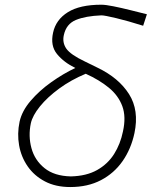

<svg xmlns="http://www.w3.org/2000/svg" viewBox="-20 -764 642 794"><path d="M270.5 9.5Q210 9.5 165.8 -13.8Q121.5 -37 94.5 -76Q67.5 -115 59 -163Q50.5 -211 61 -261Q71 -305.5 106.8 -347.2Q142.5 -389 191.8 -424Q241 -459 291.5 -483Q244 -506 215.8 -540.5Q187.5 -575 199.5 -629Q211 -682.5 260.5 -713.5Q310 -744.5 399 -744.5Q416.5 -744.5 449 -738Q481.5 -731.5 518.8 -722.2Q556 -713 587.5 -705L572 -657.5Q508.5 -677.5 460.5 -689Q412.5 -700.5 399.5 -700.5Q334 -698 294 -681.5Q254 -665 244 -619Q237 -588 254.2 -563Q271.5 -538 330.5 -510L383.5 -484Q471 -442 513.5 -375Q556 -308 536 -213.5Q522 -148 487 -97.8Q452 -47.5 397.5 -19Q343 9.5 270.5 9.5ZM107.5 -254Q96.5 -201.5 110 -151.5Q123.5 -101.5 164 -68.8Q204.5 -36 273 -34.5Q337.5 -36 381.5 -60.8Q425.5 -85.5 451.8 -127Q478 -168.5 488.5 -220.5Q502 -281 485.8 -325Q469.5 -369 430.2 -401.2Q391 -433.5 334.5 -459Q273.5 -433.5 224.8 -397.8Q176 -362 145.2 -324Q114.5 -286 107.5 -254Z"/></svg>

Font: Commissioner Loud ExtraLight
Style: Italic
Weight: 200
Italic angle: -12°
Designer: Kostas Bartsokas
Foundry: Kostas Bartsokas
Version: Version 1.000; ttfautohint (v1.8.3)